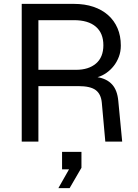

<svg xmlns="http://www.w3.org/2000/svg" viewBox="-20 -730 712 990"><path d="M92 0V-710H361Q417 -710 461.5 -695Q506 -680 537.5 -652Q569 -624 586 -584.5Q603 -545 603 -495Q603 -464 593 -437.5Q583 -411 566.5 -390Q550 -369 528.5 -354Q507 -339 483 -332Q531 -324 558 -294.5Q585 -265 590 -209L610 0H523L505 -200Q501 -245 473.5 -265.5Q446 -286 384 -286H178V0ZM178 -370H372Q437 -370 475 -402.5Q513 -435 513 -497Q513 -559 474 -592.5Q435 -626 361 -626H178ZM281 240 336 143H300V53H400V135L339 240Z"/></svg>

Font: Geist
Style: Regular
Weight: 400
Designer: Basement.studio, Andrés Briganti, Mateo Zaragoza
Foundry: Basement.studio, Vercel, Andrés Briganti, Guido Ferreyra, Mateo Zaragoza
Version: Version 1.401